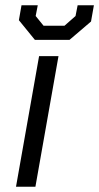

<svg xmlns="http://www.w3.org/2000/svg" viewBox="-20 -712 378 732"><path d="M129 -498H203L115 0H41ZM52 -635 62 -692H124L116 -651L146 -614H226L268 -651L276 -692H338L327 -630L245 -560H113Z"/></svg>

Font: Chakra Petch
Style: Italic
Weight: 400
Italic angle: -10°
Designer: Katatrad Aksorn Co.,Ltd.
Foundry: Cadson Demak Co.,Ltd.
Version: Version 1.000; ttfautohint (v1.6)